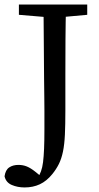

<svg xmlns="http://www.w3.org/2000/svg" viewBox="-39 -690 435 843"><path d="M69 133Q38 133 12.5 122Q-13 111 -19 84Q-15 56 1.5 45Q18 34 42 34Q62 34 79 41Q96 48 116 64L148 90L144 95H129L126 93Q135 78 141 62Q147 46 150 22Q153 -2 154.5 -36.5Q156 -71 156 -121Q156 -144 156 -163Q156 -182 156 -205.5Q156 -229 155.5 -263Q155 -297 154.5 -350Q154 -403 153.5 -481Q153 -559 152 -670H251Q249 -594 248.5 -516.5Q248 -439 248 -360V-205Q248 -143 246 -99.5Q244 -56 237.5 -24.5Q231 7 219.5 30Q208 53 191 74Q166 105 136 119Q106 133 69 133ZM44 -625V-670H344V-625L212 -613H187Z"/></svg>

Font: Source Serif 4 18pt
Style: Regular
Weight: 400
Designer: Frank Grießhammer
Foundry: Adobe Systems Incorporated
Version: Version 4.004;hotconv 1.0.116;makeotfexe 2.5.65601